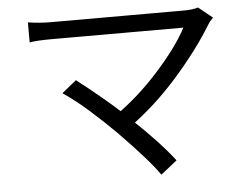

<svg xmlns="http://www.w3.org/2000/svg" viewBox="-52 -749 1103 858"><g transform="rotate(-5 500.0 -320.0)"><path d="M915 -619Q912 -616 904 -603Q838 -495 735 -378.5Q632 -262 513 -177L451 -232Q559 -306 654 -411.5Q749 -517 793 -601H543H433H331H251H205Q133 -601 103 -595V-685Q154 -677 205 -677H430H541H649H740H801Q842 -677 866 -685L929 -634ZM229 -356 294 -409Q344 -371 411.5 -314.5Q479 -258 527 -210Q644 -100 711 -13L638 45Q593 -21 458 -159Q404 -213 342.5 -267.5Q281 -322 229 -356Z"/></g></svg>

Font: Merged Yaku Han JP
Style: Regular
Weight: 400
Designer: Ryoko NISHIZUKA 西塚涼子 (kana, bopomofo & ideographs); Paul D. Hunt (Latin, Greek & Cyrillic); Sandoll Communications 산돌커뮤니
Foundry: Adobe
Version: Version 2.004